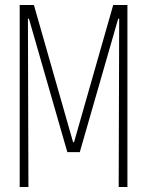

<svg xmlns="http://www.w3.org/2000/svg" viewBox="-20 -750 590 770"><path d="M59 0V-730H116L273 -180H277L434 -730H491V0H456L458 -675H454L300 -140H250L96 -675H92L94 0Z"/></svg>

Font: M PLUS Code Latin SemiExpanded ExtraLight
Style: Regular
Weight: 250
Width: 6
Designer: Coji Morishita
Foundry: UNDERFOREST DESIGN
Version: Version 1.002; ttfautohint (v1.8.3)